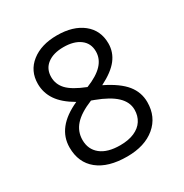

<svg xmlns="http://www.w3.org/2000/svg" viewBox="-158 -885 889 927"><g transform="rotate(-30 286.0 -421.5)"><path d="M355 -441.9Q433.6 -403.3 468.3 -360.4Q502.9 -317.4 502.9 -262.7Q502.9 -180.7 444.6 -131.8Q386.2 -83 288.1 -83Q183.1 -83 125.5 -129.4Q67.9 -175.8 67.9 -259.8Q67.9 -372.6 206.1 -434.6Q144.5 -470.2 116.7 -511.5Q88.9 -552.7 88.9 -602.5Q88.9 -674.3 143.1 -717Q197.3 -759.8 285.2 -759.8Q375 -759.8 428.5 -717.3Q481.9 -674.8 481.9 -601.6Q481.9 -553.2 451.9 -514.4Q421.9 -475.6 355 -441.9ZM289.1 -469.7Q350.6 -494.1 380.4 -525.9Q410.2 -557.6 410.2 -598.6Q410.2 -644 376.2 -669.4Q342.3 -694.8 284.2 -694.8Q227.5 -694.8 194.3 -669.4Q161.1 -644 161.1 -598.6Q161.1 -558.1 189.7 -527.8Q218.3 -497.6 289.1 -469.7ZM271 -404.8Q202.6 -377 171.4 -342Q140.1 -307.1 140.1 -259.8Q140.1 -207.5 178 -177.2Q215.8 -147 286.1 -147Q332 -147 364.7 -161.1Q397.5 -175.3 414.3 -201.4Q431.2 -227.5 431.2 -261.7Q431.2 -304.2 395.8 -337.9Q360.4 -371.6 287.1 -398.9Z"/></g></svg>

Font: Noto Sans Oriya UI
Style: Regular
Weight: 400
Designer: Monotype Design Team
Foundry: Monotype Imaging Inc.
Version: Version 1.01